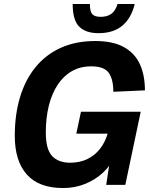

<svg xmlns="http://www.w3.org/2000/svg" viewBox="-20 -933 756 969"><path d="M298.4 16Q176.2 16 115.4 -52.3Q54.6 -120.6 54.6 -247.2Q54.6 -355.4 81.3 -443.4Q108 -531.4 159.8 -594.6Q211.6 -657.8 287.3 -691.9Q363 -726 460.4 -726Q548.8 -726 604 -696Q659.2 -666 685.3 -610.3Q711.4 -554.6 711.4 -477L552 -469.8Q552 -533 528.7 -565.6Q505.4 -598.2 440.4 -598.2Q385.6 -598.2 343 -574Q300.4 -549.8 271 -505.1Q241.6 -460.4 226.4 -399.4Q211.2 -338.4 211.2 -264.8Q211.2 -179.6 242.9 -145.7Q274.6 -111.8 334 -111.8Q383.4 -111.8 421.4 -130.5Q459.4 -149.2 485 -182.3Q510.6 -215.4 523.2 -258.4H365.2L388.6 -369.2H690.2L612.4 0H516L539.2 -153.2L558.8 -144.8Q539 -98.6 500.5 -62.4Q462 -26.2 410.3 -5.1Q358.6 16 298.4 16ZM477.4 -765.6Q412.6 -765.6 379.7 -798.5Q346.8 -831.4 346.8 -912.8H433.6Q433.6 -874.6 446 -861.3Q458.4 -848 487.8 -848Q520.4 -848 541.4 -862.8Q562.4 -877.6 573.2 -912.8H660Q642.2 -840.4 596.9 -803Q551.6 -765.6 477.4 -765.6Z"/></svg>

Font: Geist
Style: Italic
Weight: 400
Italic angle: -12°
Designer: Basement.studio, Andrés Briganti, Mateo Zaragoza
Foundry: Basement.studio, Vercel, Andrés Briganti, Guido Ferreyra, Mateo Zaragoza
Version: Version 1.500